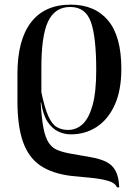

<svg xmlns="http://www.w3.org/2000/svg" viewBox="-20 -567 583 826"><path d="M483 239Q476 220 445 211Q414 202 371.5 198Q329 194 288 190Q205 180 154 145.5Q103 111 79 43.5Q55 -24 55 -133V-249Q55 -395 113.5 -471Q172 -547 284 -547Q388 -547 445 -479Q502 -411 502 -271Q502 -178 473.5 -115.5Q445 -53 396 -21Q347 11 285 11Q256 11 230 -1.5Q204 -14 184.5 -43.5Q165 -73 157 -126H155Q159 -57 167 -16Q175 25 189.5 47Q204 69 227 78.5Q250 88 284 94Q334 103 372 109.5Q410 116 436.5 129Q463 142 477 167.5Q491 193 493 239ZM273 -8Q308 -8 335 -32.5Q362 -57 378 -113.5Q394 -170 394 -266Q394 -408 371 -472.5Q348 -537 282 -537Q216 -537 186.5 -474Q157 -411 158 -267V-170Q172 -103 187.5 -68Q203 -33 224 -20.5Q245 -8 273 -8Z"/></svg>

Font: Noto Serif Display SemiCondensed Medium
Style: Regular
Weight: 500
Width: 4
Designer: Monotype Design Team
Foundry: Monotype Imaging Inc.
Version: Version 2.009